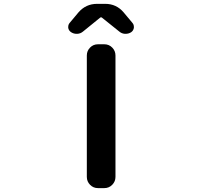

<svg xmlns="http://www.w3.org/2000/svg" viewBox="-20 -968 1040 988"><path d="M484.4 0Q460 0 443.4 -17.1Q426.8 -34.2 426.8 -57.6V-682.6Q426.8 -706.1 443.4 -723.1Q460 -740.2 484.4 -740.2H516.6Q541 -740.2 557.6 -723.1Q574.2 -706.1 574.2 -682.6V-57.6Q574.2 -34.2 557.6 -17.1Q541 0 516.6 0ZM331.1 -824.2Q331.1 -827.1 331.1 -830.1Q331.1 -841.8 338.9 -850.6L383.8 -904.3Q421.9 -948.2 479.5 -948.2H521.5Q579.1 -948.2 616.2 -904.3L661.1 -850.6Q668.9 -841.8 668.9 -830.1Q668.9 -827.1 668.9 -824.2Q666 -809.6 654.3 -801.8Q641.6 -793.9 626 -793.9Q625 -793.9 623 -793.9Q606.4 -794.9 593.8 -805.7L504.9 -877Q502.9 -878.9 500 -878.9Q497.1 -878.9 495.1 -877L407.2 -805.7Q394.5 -794.9 377.9 -793.9Q376 -793.9 374 -793.9Q359.4 -793.9 346.7 -801.8Q334 -809.6 331.1 -824.2Z"/></svg>

Font: Gen Jyuu Gothic Monospace Bold
Style: Bold
Weight: 700
Designer: [Source Han Sans]
Ryoko NISHIZUKA  (kana & ideographs); Paul D. Hunt (Latin, Greek & Cyrillic); Wenlong ZHANG  (bopomofo
Version: Version 1.002.20150607